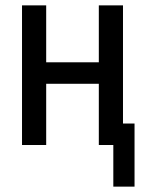

<svg xmlns="http://www.w3.org/2000/svg" viewBox="-20 -540 540 715"><path d="M402 155V0H348V-228H152V0H62V-520H152V-308H348V-520H438V-80H481V155Z"/></svg>

Font: Iosevka Custom Medium
Style: Regular
Weight: 500
Monospace: yes
Designer: Belleve Invis
Foundry: Belleve Invis
Version: Version 32.5.0; ttfautohint (v1.8.4)